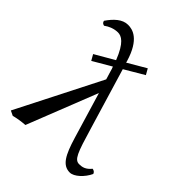

<svg xmlns="http://www.w3.org/2000/svg" viewBox="-202 -810 934 934"><g transform="rotate(45 265.5 -343.0)"><path d="M348 -616 254 -561 252 -569C217 -687 161 -698 131 -698C92 -698 60 -667 34 -629C36 -616 44 -614 51 -612C71 -627 97 -637 122 -637C146 -637 177 -622 211 -535L111 -477L128 -447L222 -502C225 -495 228 -487 230 -478L243 -435L22 0L47 12C70 6 95 2 122 0L265 -363L336 -126C364 -33 388 11 438 11C467 11 506 -26 524 -65C521 -74 515 -79 504 -81C483 -55 463 -50 442 -50C410 -50 398 -82 359 -214L265 -527L365 -586Z"/></g></svg>

Font: Libertinus Math
Style: Regular
Weight: 400
Designer: Philipp H. Poll, Khaled Hosny
Foundry: Caleb Maclennan
Version: Version 7.050;RELEASE